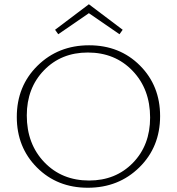

<svg xmlns="http://www.w3.org/2000/svg" viewBox="-20 -877 832 903"><path d="M398 -815 254 -716 239 -737 398 -857 557 -737 542 -716ZM399 -664Q543 -664 638 -569Q733 -474 733 -331Q733 -186 635.5 -90Q538 6 393 6Q249 6 154 -89Q59 -184 59 -327Q59 -472 156.5 -568Q254 -664 399 -664ZM399 -28Q524 -28 605 -111Q686 -194 686 -324Q686 -458 603.5 -544Q521 -630 393 -630Q268 -630 187 -546.5Q106 -463 106 -334Q106 -200 188.5 -114Q271 -28 399 -28Z"/></svg>

Font: EauTestInfant Light
Style: Regular
Weight: 300
Designer: Christian Thalmann (Catharsis Fonts)
Version: Version 0.001;PS 000.001;hotconv 1.0.88;makeotf.lib2.5.64775